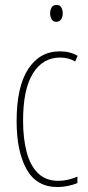

<svg xmlns="http://www.w3.org/2000/svg" viewBox="-20 -744 353 774"><path d="M212 10Q127 10 87 -62Q47 -134 47 -256Q47 -394 93.5 -465.5Q140 -537 221 -537Q262 -537 293 -519L283 -496Q257 -512 222 -512Q153 -512 113 -448.5Q73 -385 73 -257Q73 -186 87.5 -131Q102 -76 133.5 -45.5Q165 -15 215 -15Q253 -15 292 -32V-6Q276 1 254 5.5Q232 10 212 10ZM208 -724Q222 -724 227.5 -713.5Q233 -703 233 -691Q233 -675 226 -665.5Q219 -656 207 -656Q194 -656 188 -666.5Q182 -677 182 -690Q182 -702 187.5 -713Q193 -724 208 -724Z"/></svg>

Font: Noto Sans Gujarati UI ExtraCondensed Thin
Style: Regular
Weight: 100
Width: 2
Designer: Jelle Bosma - Monotype Design Team, Universal Thirst
Foundry: Monotype Imaging Inc.
Version: Version 2.106; ttfautohint (v1.8.4.7-5d5b)